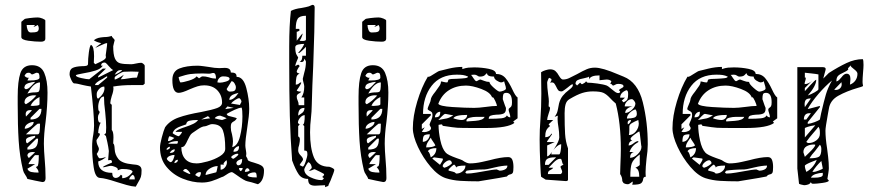

<svg xmlns="http://www.w3.org/2000/svg" viewBox="-20 -748 3639 792"><path d="M136 -676Q144 -676 155.5 -671.5Q167 -667 167 -663V-589Q167 -576 149 -576Q125 -576 96.5 -580Q68 -584 68 -595V-658L81 -669Q82 -671 102 -673.5Q122 -676 136 -676ZM107 -614Q125 -614 132.5 -617Q140 -620 140 -632Q140 -637 136 -645Q133 -644 128.5 -641Q124 -638 118 -638L125 -645H90Q90 -635 94 -624.5Q98 -614 107 -614ZM75 -46Q61 -104 57 -167.5Q53 -231 53 -318V-350Q53 -413 64 -446Q75 -479 112 -479Q149 -479 162.5 -447.5Q176 -416 176 -366Q176 -311 168 -245Q161 -194 161 -155Q161 -130 165 -82Q166 -70 167 -53Q168 -36 168 -13Q168 3 155 3Q143 1 124.5 -3Q106 -7 93 -10Q91 -17 84 -27Q77 -37 75 -46ZM103 -416Q143 -416 143 -428Q143 -440 140.5 -444Q138 -448 131 -448Q129 -448 122 -444.5Q115 -441 112 -441Q110 -441 107 -444.5Q104 -448 99 -448Q92 -448 88.5 -445.5Q85 -443 81 -435Q89 -427 96 -427L99 -428L93 -416ZM80 -387Q80 -385 82.5 -382.5Q85 -380 87 -380Q96 -380 109 -393.5Q122 -407 125 -410H121Q113 -410 97 -405Q81 -400 81 -388ZM93 -362Q107 -367 125 -367Q134 -367 138 -369Q142 -371 143.5 -379.5Q145 -388 145 -408Q119 -408 93 -362ZM87 -318Q109 -330 130 -354L121 -355Q105 -355 93 -347.5Q81 -340 81 -325Q81 -323 83.5 -320.5Q86 -318 87 -318ZM106 -312 115 -311Q122 -311 132.5 -312.5Q143 -314 143 -318V-348Q116 -334 106 -312ZM151 -299H143L106 -262V-255Q151 -255 151 -299ZM86 -277 87 -267 112 -293 106 -294Q86 -294 86 -277ZM82 -217Q93 -217 106 -225.5Q119 -234 119 -245Q106 -245 94 -237Q82 -229 82 -217ZM87 -194H136Q142 -194 143.5 -206.5Q145 -219 145 -238H136Q132 -236 114.5 -220Q97 -204 87 -194ZM93 -157 125 -182V-188Q87 -183 87 -170Q87 -157 93 -157ZM137 -176H130L93 -139V-131Q118 -131 127.5 -141Q137 -151 137 -176ZM99 -96 125 -120 115 -121Q96 -121 93 -108Q93 -105 95 -101.5Q97 -98 99 -96ZM139 -36Q139 -45 133.5 -51.5Q128 -58 128 -59Q128 -59 134 -62Q140 -65 140 -108H125Q123 -108 110.5 -92Q98 -76 98 -72V-71H125L93 -52Q97 -41 109.5 -38.5Q122 -36 139 -36Z M577 -477V-403L570 -397Q563 -397 522.5 -397Q482 -397 447 -391L448 -384Q448 -371 441 -352Q435 -332 435 -323Q435 -321 437.5 -318.5Q440 -316 441 -316V-212Q448 -205 448 -181L447 -156Q452 -155 453 -132.5Q454 -110 468.5 -92Q483 -74 527 -70Q530 -70 541 -68.5Q552 -67 558 -61.5Q564 -56 564 -45Q564 -27 561 -18Q558 -9 550 4L540 22Q523 21 502 15Q481 9 462 3Q414 -13 393 -14Q373 -14 366.5 -57.5Q360 -101 360 -141Q360 -169 365 -194Q366 -201 367 -210Q368 -219 368 -230Q368 -278 355 -391Q346 -392 337.5 -394Q329 -396 323 -397Q297 -404 286 -404Q281 -404 274 -418.5Q267 -433 267 -442Q267 -462 280 -468Q293 -474 317 -475Q330 -475 336 -476.5Q342 -478 343 -483Q343 -506 346.5 -532Q350 -558 355 -563Q368 -558 368 -516L367 -489L373 -483Q375 -484 396 -494Q417 -504 417 -512L416 -520Q416 -523 419 -542Q422 -561 422 -570H420Q415 -570 395 -560.5Q375 -551 373 -551Q378 -556 398 -570Q378 -574 367 -582Q376 -589 385.5 -591.5Q395 -594 409 -595Q427 -595 441 -600Q441 -596 447 -590.5Q453 -585 453 -582Q452 -578 450 -570.5Q448 -563 447 -557Q447 -523 454 -507Q461 -491 475.5 -487Q490 -483 521 -483Q528 -483 541 -486Q554 -489 563 -489Q566 -489 571.5 -484.5Q577 -480 577 -477ZM416 -521V-520ZM447 -459Q440 -462 428 -476Q427 -477 421.5 -483.5Q416 -490 411 -490Q397 -490 397 -477H404Q396 -464 374 -457Q352 -450 321 -445Q310 -443 301.5 -441Q293 -439 293 -437Q293 -431 315.5 -426Q338 -421 348 -421L404 -465H417L385 -434V-428ZM453 -440Q458 -441 469.5 -447.5Q481 -454 484 -459H478Q470 -459 464.5 -454.5Q459 -450 453 -440ZM552 -452 522 -453 491 -452Q483 -451 468 -441.5Q453 -432 453 -428V-420Q458 -420 472 -428Q486 -436 491 -440L478 -421Q490 -421 512 -425Q518 -426 526 -427Q534 -428 545 -428ZM422 -428V-434Q417 -431 412.5 -428.5Q408 -426 404 -423Q372 -407 372 -397H385ZM410 -391Q398 -391 388.5 -380.5Q379 -370 379 -361V-356Q379 -342 385 -341Q396 -349 403.5 -360.5Q411 -372 411 -384ZM435 -88 426 -87 429 -125Q427 -142 423 -160.5Q419 -179 417 -187L410 -193L417 -199L418 -222Q418 -245 414 -285Q409 -320 409 -350Q397 -350 391 -335.5Q385 -321 385 -307Q385 -293 388 -290.5Q391 -288 391 -286Q391 -282 387.5 -277Q384 -272 384 -263Q384 -242 394 -242H396Q392 -238 388.5 -224Q385 -210 385 -199Q392 -199 392 -194Q392 -190 385 -180.5Q378 -171 378 -170Q378 -158 383 -148Q388 -138 388 -134Q388 -126 379 -113Q380 -110 384 -102.5Q388 -95 391 -95Q397 -95 405.5 -97Q414 -99 417 -101Q413 -95 401.5 -89Q390 -83 385 -82Q385 -35 443 -35Q443 -14 458 -14Q463 -14 469 -17.5Q475 -21 478 -27Q480 -27 481 -25.5Q482 -24 484 -24V-13Q508 -13 527 -39Q525 -51 484 -51Q480 -51 474.5 -49Q469 -47 465 -45Q466 -46 466 -49Q466 -55 455 -59.5Q444 -64 438 -64Q432 -64 421.5 -61Q411 -58 404 -58Q406 -62 421 -68.5Q436 -75 441 -77L442 -79Q442 -88 435 -88ZM398 -243 396 -242ZM527 -27Q522 -24 517.5 -18.5Q513 -13 513 -8H536Q536 -24 527 -27Z M1028 -77Q1049 -71 1059 -64.5Q1069 -58 1069 -45Q1069 -2 1044 12Q1013 2 1001 0Q989 -2 956 -26Q939 -38 937 -38Q929 -38 914.5 -28Q900 -18 896 -18Q872 -7 853 -1Q834 5 813 5Q774 5 734 -11Q694 -27 667 -59.5Q640 -92 640 -140Q640 -153 647.5 -181.5Q655 -210 661 -223Q680 -250 716 -263Q752 -276 810 -286Q856 -295 876 -302.5Q896 -310 896 -325Q896 -355 876.5 -375.5Q857 -396 822 -396Q808 -396 795 -392Q782 -388 761 -379Q731 -365 717 -365Q691 -365 691 -418Q691 -454 720 -465.5Q749 -477 795 -477Q804 -477 818.5 -475Q833 -473 840 -472Q867 -467 884 -467L907 -468Q932 -468 932 -449Q944 -449 950 -445.5Q956 -442 956 -431Q984 -431 996 -385Q1008 -339 1008 -299Q1008 -272 1000 -222Q992 -172 992 -148Q992 -142 994 -130.5Q996 -119 996 -113L995 -104L1001 -93Q1001 -87 1007 -84Q1013 -81 1028 -77ZM842 -429Q855 -424 871 -424Q871 -447 860 -447Q856 -447 851.5 -445.5Q847 -444 842 -444L816 -445Q783 -445 765 -442.5Q747 -440 717 -430Q717 -426 719.5 -418Q722 -410 724 -408Q735 -408 759.5 -415.5Q784 -423 791 -433L801 -425Q802 -425 807 -429Q812 -433 816 -433Q828 -433 842 -429ZM927 -423Q927 -433 900 -433Q891 -433 884 -425.5Q877 -418 877 -408L887 -407Q897 -407 912 -411.5Q927 -416 927 -423ZM915 -381Q915 -378 919 -374Q923 -370 928 -370Q942 -370 947.5 -374Q953 -378 953 -388Q953 -395 947.5 -404Q942 -413 935 -413ZM926 -336Q945 -336 964 -365Q961 -364 950 -361Q939 -358 932.5 -351.5Q926 -345 926 -336ZM967 -343Q961 -343 949.5 -335.5Q938 -328 933 -321L970 -315Q970 -317 973 -322Q976 -327 976 -329Q976 -333 972.5 -338Q969 -343 967 -343ZM944 -303 918 -309 909 -298ZM957 -260Q951 -250 942 -246Q937 -243 934.5 -239Q932 -235 932 -223Q932 -209 937 -194Q941 -176 941 -165Q941 -155 938 -141Q960 -146 970 -185Q980 -224 980 -268Q980 -294 977 -304Q967 -304 947.5 -295Q928 -286 915 -278Q917 -272 922.5 -270Q928 -268 940 -265.5Q952 -263 957 -260ZM866 -260Q871 -258 880.5 -256Q890 -254 896 -253Q899 -254 905 -256Q911 -258 915 -260Q910 -263 901 -266.5Q892 -270 888 -271Q882 -271 875 -268Q868 -265 866 -260ZM838 -269 810 -255 847 -260ZM731 -204H704Q708 -210 719.5 -215Q731 -220 744 -224Q765 -231 778 -237.5Q791 -244 797 -253H793Q774 -253 761.5 -250Q749 -247 748 -235Q740 -232 726.5 -227.5Q713 -223 704.5 -216.5Q696 -210 692 -199Q694 -196 704 -191Q714 -186 717 -186Q719 -186 725 -193.5Q731 -201 731 -204ZM909 -134V-138Q909 -184 899.5 -210Q890 -236 854 -236Q849 -236 839 -231.5Q829 -227 825 -227Q814 -227 796.5 -215Q779 -203 773 -199Q767 -195 762.5 -186.5Q758 -178 754 -170Q748 -156 742.5 -148.5Q737 -141 728 -141Q728 -110 744 -92Q760 -74 791 -74Q807 -74 836 -82Q865 -90 887 -103.5Q909 -117 909 -134ZM673 -166Q680 -166 687 -170Q694 -174 699 -179Q695 -181 689.5 -183Q684 -185 680 -186Q677 -186 675 -178Q673 -170 673 -166ZM714 -165Q714 -166 709 -166Q700 -166 688.5 -163Q677 -160 674 -155H711Q714 -158 714 -165ZM943 -122Q956 -122 961 -127Q966 -132 966 -145Q958 -145 950.5 -137.5Q943 -130 943 -122ZM667 -133 668 -130Q671 -130 676 -133Q681 -136 681 -138L680 -143Q677 -143 672 -139Q667 -135 667 -133ZM680 -117Q701 -117 701 -132Q688 -132 680 -117ZM943 -93Q947 -95 955 -101.5Q963 -108 963 -111Q963 -114 959 -114Q953 -114 944.5 -109.5Q936 -105 933 -100Q934 -98 937 -95.5Q940 -93 943 -93ZM700 -109Q690 -109 680.5 -105Q671 -101 668 -93Q669 -89 674.5 -84.5Q680 -80 683 -79Q690 -79 695 -91Q700 -103 700 -109ZM962 -66Q979 -66 979 -92Q973 -92 964 -87Q955 -82 955 -75Q955 -72 957.5 -69Q960 -66 962 -66ZM714 -89Q701 -89 699 -75Q714 -77 714 -89ZM916 -78 915 -87Q912 -86 907.5 -81Q903 -76 902 -74Q902 -72 903 -70.5Q904 -69 904 -69H890V-48Q900 -48 908 -57.5Q916 -67 916 -78ZM878 -63Q862 -63 845 -52.5Q828 -42 828 -26L871 -37Q873 -37 875 -47.5Q877 -58 878 -63ZM981 -55H966Q966 -46 973 -42Q981 -47 981 -55ZM1010 -46Q1005 -54 1001 -54Q996 -54 993 -49Q990 -44 990 -39Q1007 -39 1010 -46ZM765 -30Q765 -35 757.5 -43Q750 -51 746 -51Q739 -51 735 -43Q739 -41 749.5 -35.5Q760 -30 765 -30ZM809 -37 804 -38Q792 -38 785 -26Q798 -18 800 -18Q804 -18 806.5 -24.5Q809 -31 809 -37ZM1039 -16Q1039 -25 1037.5 -31Q1036 -37 1029 -37Q1021 -37 1012.5 -34Q1004 -31 1001 -26Q1001 -16 1039 -16Z M1359 -47Q1359 -41 1343 -2Q1334 16 1334 19L1321 24V16Q1309 16 1299 17Q1289 18 1280 18Q1266 18 1258.5 12.5Q1251 7 1251 -10Q1225 -10 1212 -29Q1199 -48 1185 -86Q1178 -176 1175.5 -270.5Q1173 -365 1173 -493V-557Q1173 -644 1180 -703Q1197 -712 1223 -715Q1227 -716 1241 -718.5Q1255 -721 1266 -727L1269 -728Q1278 -728 1278 -717Q1278 -637 1272 -475Q1268 -396 1266 -314Q1266 -292 1262 -254Q1261 -246 1260 -233Q1259 -220 1259 -202Q1259 -137 1275 -98.5Q1291 -60 1339 -60Q1359 -53 1359 -47ZM1200 -629H1214Q1214 -627 1215 -626Q1216 -625 1216 -624Q1216 -622 1211.5 -619.5Q1207 -617 1204 -617V-580Q1207 -584 1216.5 -596.5Q1226 -609 1229 -610Q1228 -607 1225 -597.5Q1222 -588 1216 -580Q1217 -580 1220 -579.5Q1223 -579 1227 -579Q1242 -579 1242 -585V-683Q1216 -683 1208 -670.5Q1200 -658 1200 -629ZM1229 -610ZM1223 -370Q1220 -366 1215 -363.5Q1210 -361 1207 -358Q1204 -355 1204 -349Q1204 -341 1208 -333Q1212 -325 1212 -314H1235V-346H1223Q1235 -362 1235 -391Q1235 -397 1232 -407Q1229 -417 1229 -423L1235 -448Q1242 -471 1242 -494Q1241 -497 1239 -500.5Q1237 -504 1235 -506Q1235 -492 1223 -492L1216 -494Q1223 -497 1225 -503Q1227 -509 1227 -518H1242V-555Q1236 -548 1225.5 -538.5Q1215 -529 1213 -529L1210 -530Q1229 -551 1235 -567Q1224 -567 1211 -564.5Q1198 -562 1198 -553Q1198 -530 1204 -521Q1210 -512 1210 -511Q1210 -509 1204 -495.5Q1198 -482 1198 -475Q1200 -476 1203.5 -478.5Q1207 -481 1210 -481Q1212 -481 1214 -478.5Q1216 -476 1216 -475Q1213 -472 1209 -465Q1205 -458 1204 -454Q1204 -448 1209.5 -446.5Q1215 -445 1216 -444Q1205 -441 1202.5 -428Q1200 -415 1200 -399Q1208 -399 1213 -403.5Q1218 -408 1220 -408L1223 -407Q1220 -399 1213.5 -389Q1207 -379 1204 -375Q1207 -370 1223 -370ZM1210 -271Q1212 -273 1220.5 -278Q1229 -283 1232.5 -289Q1236 -295 1236 -303Q1222 -303 1216 -295Q1210 -287 1210 -271ZM1248 -111Q1248 -121 1245.5 -124Q1243 -127 1235 -127V-228L1229 -234Q1237 -234 1237 -273Q1227 -273 1218 -262.5Q1209 -252 1209 -241Q1209 -240 1212.5 -237.5Q1216 -235 1216 -234L1210 -228V-185Q1217 -183 1217 -172Q1217 -165 1214 -150Q1210 -140 1210 -128Q1210 -117 1220 -107Q1230 -97 1230 -90Q1230 -87 1224 -79.5Q1218 -72 1216 -67Q1217 -67 1222 -64Q1227 -61 1229 -61Q1234 -61 1241 -82Q1248 -103 1248 -111ZM1309 -18Q1310 -19 1313.5 -22Q1317 -25 1317 -29Q1317 -31 1301 -39Q1285 -47 1278 -50Q1275 -50 1268 -46.5Q1261 -43 1253 -43Q1256 -44 1260.5 -49Q1265 -54 1266 -55Q1266 -62 1262.5 -69Q1259 -76 1253 -79Q1250 -79 1243.5 -67.5Q1237 -56 1235 -50Q1235 -29 1260 -17Q1285 -5 1306 -5Q1312 -5 1316 -13Z M1542 -676Q1550 -676 1561.5 -671.5Q1573 -667 1573 -663V-589Q1573 -576 1555 -576Q1531 -576 1502.5 -580Q1474 -584 1474 -595V-658L1487 -669Q1488 -671 1508 -673.5Q1528 -676 1542 -676ZM1513 -614Q1531 -614 1538.5 -617Q1546 -620 1546 -632Q1546 -637 1542 -645Q1539 -644 1534.5 -641Q1530 -638 1524 -638L1531 -645H1496Q1496 -635 1500 -624.5Q1504 -614 1513 -614ZM1481 -46Q1467 -104 1463 -167.5Q1459 -231 1459 -318V-350Q1459 -413 1470 -446Q1481 -479 1518 -479Q1555 -479 1568.5 -447.5Q1582 -416 1582 -366Q1582 -311 1574 -245Q1567 -194 1567 -155Q1567 -130 1571 -82Q1572 -70 1573 -53Q1574 -36 1574 -13Q1574 3 1561 3Q1549 1 1530.5 -3Q1512 -7 1499 -10Q1497 -17 1490 -27Q1483 -37 1481 -46ZM1509 -416Q1549 -416 1549 -428Q1549 -440 1546.5 -444Q1544 -448 1537 -448Q1535 -448 1528 -444.5Q1521 -441 1518 -441Q1516 -441 1513 -444.5Q1510 -448 1505 -448Q1498 -448 1494.5 -445.5Q1491 -443 1487 -435Q1495 -427 1502 -427L1505 -428L1499 -416ZM1486 -387Q1486 -385 1488.5 -382.5Q1491 -380 1493 -380Q1502 -380 1515 -393.5Q1528 -407 1531 -410H1527Q1519 -410 1503 -405Q1487 -400 1487 -388ZM1499 -362Q1513 -367 1531 -367Q1540 -367 1544 -369Q1548 -371 1549.5 -379.5Q1551 -388 1551 -408Q1525 -408 1499 -362ZM1493 -318Q1515 -330 1536 -354L1527 -355Q1511 -355 1499 -347.5Q1487 -340 1487 -325Q1487 -323 1489.5 -320.5Q1492 -318 1493 -318ZM1512 -312 1521 -311Q1528 -311 1538.5 -312.5Q1549 -314 1549 -318V-348Q1522 -334 1512 -312ZM1557 -299H1549L1512 -262V-255Q1557 -255 1557 -299ZM1492 -277 1493 -267 1518 -293 1512 -294Q1492 -294 1492 -277ZM1488 -217Q1499 -217 1512 -225.5Q1525 -234 1525 -245Q1512 -245 1500 -237Q1488 -229 1488 -217ZM1493 -194H1542Q1548 -194 1549.5 -206.5Q1551 -219 1551 -238H1542Q1538 -236 1520.5 -220Q1503 -204 1493 -194ZM1499 -157 1531 -182V-188Q1493 -183 1493 -170Q1493 -157 1499 -157ZM1543 -176H1536L1499 -139V-131Q1524 -131 1533.5 -141Q1543 -151 1543 -176ZM1505 -96 1531 -120 1521 -121Q1502 -121 1499 -108Q1499 -105 1501 -101.5Q1503 -98 1505 -96ZM1545 -36Q1545 -45 1539.5 -51.5Q1534 -58 1534 -59Q1534 -59 1540 -62Q1546 -65 1546 -108H1531Q1529 -108 1516.5 -92Q1504 -76 1504 -72V-71H1531L1499 -52Q1503 -41 1515.5 -38.5Q1528 -36 1545 -36Z M1745 -432 1747 -431Q1753 -431 1772 -444Q1790 -456 1795 -456Q1802 -458 1831.5 -465Q1861 -472 1887 -472V-463Q1901 -468 1912.5 -469Q1924 -470 1936 -470Q1967 -470 1996.5 -464Q2026 -458 2026 -443Q2051 -443 2065.5 -425.5Q2080 -408 2094 -378Q2099 -367 2104.5 -358Q2110 -349 2115 -346V-260L2097 -247L2102 -241Q2075 -220 1984 -220H1932Q1882 -220 1866.5 -221Q1851 -222 1806 -229Q1805 -235 1800 -235Q1798 -235 1795 -234Q1792 -233 1789 -233Q1789 -204 1796.5 -169Q1804 -134 1819 -118Q1827 -109 1863 -96Q1881 -90 1887 -87Q1905 -74 1918 -74Q1941 -74 1968 -80Q1995 -86 1999 -87Q2047 -100 2076 -100Q2089 -100 2093.5 -88.5Q2098 -77 2098 -59Q2098 -40 2095 -35Q2092 -30 2084 -28.5Q2076 -27 2071 -20Q2065 -18 1954 0Q1912 0 1879.5 -2Q1847 -4 1819 -13Q1788 -23 1756.5 -60Q1725 -97 1704 -142Q1683 -187 1683 -219Q1683 -269 1701 -329Q1719 -389 1745 -432ZM2041 -370Q2047 -370 2057 -374Q2067 -378 2067 -383Q2067 -389 2063 -400.5Q2059 -412 2059 -414Q2059 -411 2054.5 -409.5Q2050 -408 2047 -408Q2039 -409 2028.5 -416Q2018 -423 2018 -432Q1989 -432 1989 -446Q1987 -446 1981 -439Q1975 -432 1959 -432Q1954 -432 1949 -436Q1944 -440 1936 -440L1923 -439Q1925 -438 1932.5 -426Q1940 -414 1945 -413Q1947 -413 1952.5 -416.5Q1958 -420 1962 -420Q1966 -419 1977 -414.5Q1988 -410 1999 -410Q1999 -402 2017 -386Q2035 -370 2041 -370ZM1730 -203Q1739 -203 1748.5 -207.5Q1758 -212 1758 -220Q1758 -222 1755 -226.5Q1752 -231 1752 -235Q1754 -242 1759 -252.5Q1764 -263 1764 -274Q1764 -282 1760.5 -285.5Q1757 -289 1750.5 -292Q1744 -295 1744 -299Q1744 -303 1750.5 -317.5Q1757 -332 1757 -337Q1757 -347 1776 -370Q1787 -385 1793 -394Q1799 -403 1799 -412Q1803 -412 1810 -410Q1817 -408 1824 -408Q1827 -408 1828 -413.5Q1829 -419 1831 -420Q1839 -423 1863 -423Q1886 -424 1898 -425.5Q1910 -427 1911 -432Q1900 -437 1890 -438.5Q1880 -440 1864 -440Q1796 -440 1760.5 -394Q1725 -348 1725 -278H1757V-272L1720 -235V-216L1732 -223L1720 -204ZM1936 -303Q1954 -303 1984 -307Q2012 -311 2030 -311Q2030 -316 2023 -331.5Q2016 -347 2012 -347L2010 -346Q2003 -367 1965.5 -381Q1928 -395 1902 -395Q1862 -395 1832 -376Q1802 -357 1788 -320Q1793 -310 1846.5 -306.5Q1900 -303 1936 -303ZM2028 -275Q2012 -274 2004 -271Q1996 -268 1996 -258Q2029 -258 2048 -260Q2067 -262 2071 -272Q2076 -264 2085 -264Q2085 -272 2081.5 -281.5Q2078 -291 2078 -296Q2078 -300 2082.5 -303Q2087 -306 2089.5 -310Q2092 -314 2092 -326Q2092 -365 2069 -365Q2059 -365 2056.5 -359.5Q2054 -354 2054 -339Q2065 -306 2067 -303V-299Q2067 -284 2057 -279.5Q2047 -275 2028 -275ZM1774 -264Q1787 -264 1791.5 -269Q1796 -274 1796 -287Q1787 -287 1780.5 -280Q1774 -273 1774 -264ZM1788 -253 1809 -257Q1811 -257 1822.5 -259.5Q1834 -262 1850 -272Q1847 -273 1819 -278H1815Q1813 -278 1803.5 -269Q1794 -260 1788 -253ZM1885 -253Q1894 -253 1900.5 -259Q1907 -265 1907 -274Q1857 -274 1850 -260Q1870 -253 1885 -253ZM1945 -266Q1931 -266 1917.5 -262.5Q1904 -259 1904 -250L1905 -247Q1907 -247 1940.5 -249.5Q1974 -252 1979 -266H1951ZM1724 -163Q1736 -163 1744.5 -172.5Q1753 -182 1753 -194Q1734 -194 1729 -188.5Q1724 -183 1724 -163ZM1738 -140Q1767 -140 1776 -148Q1773 -155 1766 -164.5Q1759 -174 1757 -180Q1755 -177 1746.5 -164.5Q1738 -152 1738 -140ZM1757 -99Q1780 -111 1780 -137Q1752 -137 1745 -124Q1750 -121 1753 -112.5Q1756 -104 1757 -99ZM1807 -91 1806 -94 1770 -99 1763 -94 1795 -68Q1807 -86 1807 -91ZM1813 -56Q1822 -58 1833 -65Q1844 -72 1844 -75Q1844 -80 1840.5 -83.5Q1837 -87 1835 -87Q1826 -87 1816 -78.5Q1806 -70 1806 -62Q1807 -60 1809 -58.5Q1811 -57 1813 -56ZM1856 -37Q1861 -32 1862 -32Q1877 -32 1888.5 -41.5Q1900 -51 1900 -65Q1862 -65 1862 -56Q1862 -59 1858.5 -64Q1855 -69 1853 -69Q1851 -69 1840.5 -59.5Q1830 -50 1830 -47L1831 -44Q1853 -39 1856 -37ZM1905 -32Q1922 -32 1945 -36Q1968 -40 1974 -41Q2016 -49 2029 -49L2041 -44Q2053 -44 2063 -49Q2073 -54 2073 -65Q2053 -65 2019 -57Q2014 -56 2002 -53Q1990 -50 1979 -49Q1959 -49 1936.5 -47.5Q1914 -46 1905 -44L1899 -37Q1904 -32 1905 -32Z M2538 -30 2539 -64Q2541 -110 2541 -133Q2541 -240 2520 -321Q2506 -333 2496 -344Q2482 -359 2469 -365Q2456 -371 2425 -371Q2403 -371 2382 -364.5Q2361 -358 2329 -339Q2317 -332 2313 -317.5Q2309 -303 2309 -281Q2309 -227 2311 -195.5Q2313 -164 2323 -136V-7Q2323 -1 2314 -1Q2284 -3 2259 -5Q2234 -7 2231 -7L2212 -19Q2211 -20 2208.5 -75Q2206 -130 2206 -173Q2206 -214 2209 -250Q2213 -308 2213 -361L2212 -450Q2219 -455 2230.5 -458.5Q2242 -462 2249 -462Q2263 -462 2271 -455Q2279 -448 2286 -435Q2295 -420 2302 -420Q2315 -420 2327 -425.5Q2339 -431 2360 -442Q2385 -456 2400.5 -462.5Q2416 -469 2434 -469Q2465 -469 2530 -441L2552 -432Q2611 -409 2631.5 -326.5Q2652 -244 2652 -152Q2652 -126 2647 -94Q2643 -56 2643 -38Q2643 -25 2644 -19Q2634 -19 2633 -9Q2632 1 2625 7.5Q2618 14 2588 14Q2590 8 2590 3Q2590 1 2589 1Q2587 2 2581.5 6.5Q2576 11 2571 12Q2560 12 2552 7L2547 -1Q2547 -18 2538 -30ZM2483 -395Q2487 -394 2502 -381Q2504 -380 2513.5 -372Q2523 -364 2530 -364Q2538 -364 2538 -371L2533 -376Q2535 -380 2543.5 -384Q2552 -388 2552 -392Q2552 -402 2530 -402Q2523 -402 2517.5 -398.5Q2512 -395 2508 -395Q2503 -402 2499 -402L2497 -401L2502 -413Q2495 -420 2482 -420Q2476 -420 2467 -418.5Q2458 -417 2453 -417V-437Q2415 -437 2410 -420V-432Q2406 -429 2398 -427.5Q2390 -426 2388 -425Q2371 -422 2362.5 -417.5Q2354 -413 2354 -402Q2354 -401 2357 -399Q2360 -397 2360 -395L2373 -407Q2373 -407 2379 -401H2382Q2385 -402 2391 -406Q2397 -410 2397 -413L2403 -407Q2418 -407 2444 -403.5Q2470 -400 2483 -395ZM2287 -181Q2287 -194 2286 -203.5Q2285 -213 2284 -220Q2280 -244 2280 -258Q2280 -266 2281 -271L2268 -266Q2275 -276 2277.5 -282.5Q2280 -289 2282 -300L2286 -321Q2291 -340 2301.5 -353Q2312 -366 2327 -377Q2343 -389 2343 -396Q2343 -399 2342 -401Q2335 -399 2319 -385Q2317 -384 2309 -377.5Q2301 -371 2296 -371Q2287 -371 2283 -375.5Q2279 -380 2274 -391Q2270 -399 2266.5 -403.5Q2263 -408 2256 -408Q2252 -408 2249 -407Q2251 -409 2253 -413Q2255 -417 2255 -420Q2255 -423 2250.5 -424.5Q2246 -426 2245 -427Q2244 -427 2240.5 -419Q2237 -411 2237 -407Q2237 -389 2241 -359Q2244 -341 2244 -330L2243 -309Q2245 -309 2247 -306.5Q2249 -304 2249 -303Q2249 -295 2243 -279Q2237 -261 2237 -253H2262L2243 -235L2249 -228Q2237 -219 2233 -209Q2229 -199 2229 -182Q2248 -182 2255 -198Q2255 -194 2257 -194Q2257 -193 2246.5 -179Q2236 -165 2236 -162H2268L2237 -148V-103Q2246 -103 2266.5 -135Q2287 -167 2287 -181ZM2571 -358V-362Q2571 -375 2564 -376Q2538 -366 2538 -345H2558L2545 -333L2552 -326Q2565 -332 2568 -338.5Q2571 -345 2571 -358ZM2559 -282Q2572 -282 2586.5 -295Q2601 -308 2601 -321Q2601 -325 2596 -332Q2591 -339 2586 -339Q2575 -339 2566 -329.5Q2557 -320 2557 -309H2589Q2577 -307 2568 -300Q2559 -293 2559 -282ZM2566 -259Q2584 -259 2595.5 -262.5Q2607 -266 2607 -278Q2607 -283 2606 -287.5Q2605 -292 2601 -297Q2588 -293 2577 -282Q2566 -271 2566 -259ZM2569 -241 2570 -235Q2574 -236 2578 -241.5Q2582 -247 2583 -250L2582 -253Q2569 -253 2569 -241ZM2576 -212Q2576 -197 2574 -191Q2591 -191 2603 -206Q2615 -221 2615 -239L2613 -253Q2598 -247 2587 -240.5Q2576 -234 2576 -226ZM2579 -97Q2595 -97 2610.5 -112Q2626 -127 2626 -142Q2626 -146 2625 -148Q2619 -206 2617 -206Q2615 -206 2598 -193.5Q2581 -181 2581 -175Q2581 -173 2584 -170Q2587 -167 2589 -167Q2581 -167 2577 -161Q2573 -155 2573 -148Q2583 -148 2595 -158Q2605 -166 2613 -166V-162Q2584 -146 2577 -121H2595Q2579 -117 2579 -97ZM2254 -111H2286Q2290 -111 2292.5 -124.5Q2295 -138 2295 -153Q2285 -153 2269.5 -137Q2254 -121 2254 -111ZM2580 -19H2617Q2617 -51 2601 -56Q2604 -57 2611.5 -61.5Q2619 -66 2619 -68V-111Q2592 -91 2586 -74Q2580 -57 2580 -19ZM2228 -68H2243L2274 -99H2268Q2248 -99 2238 -93Q2228 -87 2228 -68ZM2240 -30H2293Q2295 -31 2297 -34Q2299 -37 2299 -39Q2299 -43 2295.5 -50.5Q2292 -58 2292 -60Q2292 -62 2297 -65Q2302 -68 2305 -68Q2301 -70 2299.5 -77Q2298 -84 2296.5 -88.5Q2295 -93 2290 -93Q2278 -93 2261.5 -75.5Q2245 -58 2243 -56H2262Q2259 -51 2252.5 -48Q2246 -45 2243 -41.5Q2240 -38 2240 -30Z M2816 -432 2818 -431Q2824 -431 2843 -444Q2861 -456 2866 -456Q2873 -458 2902.5 -465Q2932 -472 2958 -472V-463Q2972 -468 2983.5 -469Q2995 -470 3007 -470Q3038 -470 3067.5 -464Q3097 -458 3097 -443Q3122 -443 3136.5 -425.5Q3151 -408 3165 -378Q3170 -367 3175.5 -358Q3181 -349 3186 -346V-260L3168 -247L3173 -241Q3146 -220 3055 -220H3003Q2953 -220 2937.5 -221Q2922 -222 2877 -229Q2876 -235 2871 -235Q2869 -235 2866 -234Q2863 -233 2860 -233Q2860 -204 2867.5 -169Q2875 -134 2890 -118Q2898 -109 2934 -96Q2952 -90 2958 -87Q2976 -74 2989 -74Q3012 -74 3039 -80Q3066 -86 3070 -87Q3118 -100 3147 -100Q3160 -100 3164.5 -88.5Q3169 -77 3169 -59Q3169 -40 3166 -35Q3163 -30 3155 -28.5Q3147 -27 3142 -20Q3136 -18 3025 0Q2983 0 2950.5 -2Q2918 -4 2890 -13Q2859 -23 2827.5 -60Q2796 -97 2775 -142Q2754 -187 2754 -219Q2754 -269 2772 -329Q2790 -389 2816 -432ZM3112 -370Q3118 -370 3128 -374Q3138 -378 3138 -383Q3138 -389 3134 -400.5Q3130 -412 3130 -414Q3130 -411 3125.5 -409.5Q3121 -408 3118 -408Q3110 -409 3099.5 -416Q3089 -423 3089 -432Q3060 -432 3060 -446Q3058 -446 3052 -439Q3046 -432 3030 -432Q3025 -432 3020 -436Q3015 -440 3007 -440L2994 -439Q2996 -438 3003.5 -426Q3011 -414 3016 -413Q3018 -413 3023.5 -416.5Q3029 -420 3033 -420Q3037 -419 3048 -414.5Q3059 -410 3070 -410Q3070 -402 3088 -386Q3106 -370 3112 -370ZM2801 -203Q2810 -203 2819.5 -207.5Q2829 -212 2829 -220Q2829 -222 2826 -226.5Q2823 -231 2823 -235Q2825 -242 2830 -252.5Q2835 -263 2835 -274Q2835 -282 2831.5 -285.5Q2828 -289 2821.5 -292Q2815 -295 2815 -299Q2815 -303 2821.5 -317.5Q2828 -332 2828 -337Q2828 -347 2847 -370Q2858 -385 2864 -394Q2870 -403 2870 -412Q2874 -412 2881 -410Q2888 -408 2895 -408Q2898 -408 2899 -413.5Q2900 -419 2902 -420Q2910 -423 2934 -423Q2957 -424 2969 -425.5Q2981 -427 2982 -432Q2971 -437 2961 -438.5Q2951 -440 2935 -440Q2867 -440 2831.5 -394Q2796 -348 2796 -278H2828V-272L2791 -235V-216L2803 -223L2791 -204ZM3007 -303Q3025 -303 3055 -307Q3083 -311 3101 -311Q3101 -316 3094 -331.5Q3087 -347 3083 -347L3081 -346Q3074 -367 3036.5 -381Q2999 -395 2973 -395Q2933 -395 2903 -376Q2873 -357 2859 -320Q2864 -310 2917.5 -306.5Q2971 -303 3007 -303ZM3099 -275Q3083 -274 3075 -271Q3067 -268 3067 -258Q3100 -258 3119 -260Q3138 -262 3142 -272Q3147 -264 3156 -264Q3156 -272 3152.5 -281.5Q3149 -291 3149 -296Q3149 -300 3153.5 -303Q3158 -306 3160.5 -310Q3163 -314 3163 -326Q3163 -365 3140 -365Q3130 -365 3127.5 -359.5Q3125 -354 3125 -339Q3136 -306 3138 -303V-299Q3138 -284 3128 -279.5Q3118 -275 3099 -275ZM2845 -264Q2858 -264 2862.5 -269Q2867 -274 2867 -287Q2858 -287 2851.5 -280Q2845 -273 2845 -264ZM2859 -253 2880 -257Q2882 -257 2893.5 -259.5Q2905 -262 2921 -272Q2918 -273 2890 -278H2886Q2884 -278 2874.5 -269Q2865 -260 2859 -253ZM2956 -253Q2965 -253 2971.5 -259Q2978 -265 2978 -274Q2928 -274 2921 -260Q2941 -253 2956 -253ZM3016 -266Q3002 -266 2988.5 -262.5Q2975 -259 2975 -250L2976 -247Q2978 -247 3011.5 -249.5Q3045 -252 3050 -266H3022ZM2795 -163Q2807 -163 2815.5 -172.5Q2824 -182 2824 -194Q2805 -194 2800 -188.5Q2795 -183 2795 -163ZM2809 -140Q2838 -140 2847 -148Q2844 -155 2837 -164.5Q2830 -174 2828 -180Q2826 -177 2817.5 -164.5Q2809 -152 2809 -140ZM2828 -99Q2851 -111 2851 -137Q2823 -137 2816 -124Q2821 -121 2824 -112.5Q2827 -104 2828 -99ZM2878 -91 2877 -94 2841 -99 2834 -94 2866 -68Q2878 -86 2878 -91ZM2884 -56Q2893 -58 2904 -65Q2915 -72 2915 -75Q2915 -80 2911.5 -83.5Q2908 -87 2906 -87Q2897 -87 2887 -78.5Q2877 -70 2877 -62Q2878 -60 2880 -58.5Q2882 -57 2884 -56ZM2927 -37Q2932 -32 2933 -32Q2948 -32 2959.5 -41.5Q2971 -51 2971 -65Q2933 -65 2933 -56Q2933 -59 2929.5 -64Q2926 -69 2924 -69Q2922 -69 2911.5 -59.5Q2901 -50 2901 -47L2902 -44Q2924 -39 2927 -37ZM2976 -32Q2993 -32 3016 -36Q3039 -40 3045 -41Q3087 -49 3100 -49L3112 -44Q3124 -44 3134 -49Q3144 -54 3144 -65Q3124 -65 3090 -57Q3085 -56 3073 -53Q3061 -50 3050 -49Q3030 -49 3007.5 -47.5Q2985 -46 2976 -44L2970 -37Q2975 -32 2976 -32Z M3374 -471Q3386 -471 3386 -463Q3386 -460 3381.5 -445Q3377 -430 3376 -424L3399 -447Q3438 -472 3472 -488Q3506 -504 3539 -504Q3542 -500 3542 -480Q3542 -470 3540 -448Q3538 -424 3538 -410Q3538 -404 3540 -394Q3540 -392 3532 -389.5Q3524 -387 3520 -386Q3472 -372 3438 -353Q3404 -334 3399 -299L3395 -277Q3385 -222 3385 -209Q3385 -178 3392 -134Q3393 -127 3396 -101.5Q3399 -76 3399 -54Q3399 -48 3397 -35Q3395 -22 3393 -10L3399 -3Q3398 3 3373 6.5Q3348 10 3337 10H3334Q3330 10 3328 8.5Q3326 7 3325 3Q3322 10 3313.5 13Q3305 16 3297 16Q3292 15 3285.5 13.5Q3279 12 3276 10L3269 -53V-471ZM3488 -422Q3488 -415 3487 -409.5Q3486 -404 3486 -399Q3500 -404 3508.5 -416Q3517 -428 3517 -444Q3517 -452 3503 -462.5Q3489 -473 3489 -477Q3489 -478 3491 -480Q3478 -467 3478 -466L3479 -461Q3472 -454 3458 -448Q3444 -442 3437 -435Q3430 -428 3430 -412Q3436 -413 3441.5 -418.5Q3447 -424 3451 -429Q3462 -444 3472 -444Q3488 -444 3488 -422ZM3312 -354Q3326 -359 3341 -367.5Q3356 -376 3356 -380V-441Q3347 -443 3328 -445Q3309 -447 3300 -448V-428H3304Q3304 -421 3301.5 -414Q3299 -407 3299 -401Q3316 -401 3331 -416L3300 -385V-372Q3302 -374 3322.5 -396.5Q3343 -419 3347 -419Q3347 -394 3312 -354ZM3362 -255Q3366 -274 3367 -280Q3379 -332 3387 -359Q3395 -386 3412 -416Q3385 -394 3356.5 -361Q3328 -328 3312 -299H3316L3362 -311V-306L3312 -244V-237Q3324 -238 3341 -244.5Q3358 -251 3362 -255ZM3427 -377Q3438 -377 3445 -383.5Q3452 -390 3452 -400L3451 -409L3421 -378ZM3299 -317 3300 -306 3325 -342Q3309 -342 3304 -336Q3299 -330 3299 -317ZM3296 -255H3306L3325 -281H3319Q3296 -281 3296 -255ZM3300 -219V-181L3343 -231H3340Q3325 -229 3312.5 -225Q3300 -221 3300 -219ZM3316 -158Q3333 -158 3347.5 -169Q3362 -180 3362 -196V-203Q3362 -218 3356 -225Q3352 -219 3334.5 -199Q3317 -179 3306 -163Q3310 -158 3316 -158ZM3300 -101Q3305 -106 3317 -117.5Q3329 -129 3336 -137.5Q3343 -146 3343 -151L3338 -152Q3320 -152 3307 -144.5Q3294 -137 3294 -120Q3294 -119 3300 -101ZM3342 -125Q3328 -110 3319 -95Q3348 -95 3358 -101.5Q3368 -108 3368 -133Q3368 -145 3362 -151Q3361 -149 3342 -125ZM3306 -39Q3320 -46 3332 -60Q3344 -74 3349 -89Q3344 -86 3339 -84.5Q3334 -83 3330 -81Q3300 -69 3300 -64Q3300 -59 3302 -51.5Q3304 -44 3306 -39ZM3331 -39H3338Q3343 -39 3358.5 -45Q3374 -51 3374 -53L3368 -84Q3345 -62 3331 -39ZM3325 -15H3338Q3374 -15 3374 -27V-35Q3360 -35 3344.5 -30Q3329 -25 3325 -15Z"/></svg>

Font: Cabin Sketch
Style: Regular
Weight: 400
Version: Version 1.100